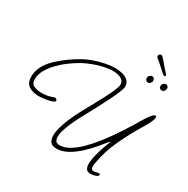

<svg xmlns="http://www.w3.org/2000/svg" viewBox="-213 -1111 1301 1327"><g transform="rotate(30 437.5 -447.5)"><path d="M684 31Q656 31 647.5 14Q639 -3 639 -23Q639 -51 648 -88.5Q657 -126 669.5 -163Q682 -200 693 -226L689 -228Q667 -200 634.5 -161.5Q602 -123 562.5 -86.5Q523 -50 479.5 -26Q436 -2 392 -2Q355 -2 342 -22.5Q329 -43 329 -71Q329 -100 338.5 -134.5Q348 -169 362 -203Q376 -237 389 -264Q398 -283 417.5 -318.5Q437 -354 460.5 -397Q484 -440 506 -482Q528 -524 542 -557.5Q556 -591 556 -606Q556 -628 542.5 -640Q529 -652 508.5 -657.5Q488 -663 467 -663Q432 -663 392 -654Q352 -645 314 -630.5Q276 -616 246 -600Q212 -581 173.5 -553.5Q135 -526 101 -491.5Q67 -457 45.5 -419.5Q24 -382 24 -344Q24 -307 51 -295.5Q78 -284 115 -284Q160 -284 200 -301Q206 -303 209 -303Q217 -303 222 -298.5Q227 -294 227 -288Q227 -279 212 -273Q197 -267 176 -263Q155 -259 136.5 -257Q118 -255 111 -255Q56 -255 25 -276Q-6 -297 -6 -348Q-6 -375 3 -402.5Q12 -430 28 -453Q49 -485 84.5 -517Q120 -549 160.5 -577.5Q201 -606 236 -625Q268 -643 308.5 -657Q349 -671 391 -679.5Q433 -688 471 -688Q499 -688 526.5 -681Q554 -674 572.5 -657Q591 -640 591 -610Q591 -594 576.5 -559.5Q562 -525 540 -480.5Q518 -436 494 -391Q470 -346 450 -309Q430 -272 420 -253Q408 -230 394 -198.5Q380 -167 370 -135.5Q360 -104 360 -78Q360 -60 368 -46.5Q376 -33 400 -33Q437 -33 477.5 -57Q518 -81 558 -121Q598 -161 636 -209.5Q674 -258 707 -307Q740 -356 766 -398Q792 -440 807 -466Q811 -473 823 -491.5Q835 -510 849.5 -526.5Q864 -543 874 -543Q879 -543 880 -539Q881 -535 881 -532Q881 -519 873 -500Q865 -481 854.5 -462.5Q844 -444 837 -433Q782 -343 737 -246Q692 -149 675 -48Q674 -42 673 -36Q672 -30 672 -23Q672 -12 677 -3.5Q682 5 697 5Q708 5 716.5 1.5Q725 -2 734 -2Q743 -2 743 6Q743 15 731.5 20.5Q720 26 706 28.5Q692 31 684 31ZM714 -714Q704 -714 697 -719.5Q690 -725 690 -738Q690 -750 699 -758.5Q708 -767 718 -767Q727 -767 733 -759.5Q739 -752 739 -744Q739 -734 732 -724Q725 -714 714 -714ZM824 -714Q814 -714 807 -719.5Q800 -725 800 -738Q800 -750 809 -758.5Q818 -767 828 -767Q837 -767 843 -759.5Q849 -752 849 -744Q849 -734 842 -724Q835 -714 824 -714ZM788 -810Q784 -810 779 -813Q761 -828 736 -851Q711 -874 686 -894Q679 -900 679 -907Q679 -915 684.5 -920.5Q690 -926 697 -926Q704 -926 709 -921Q730 -899 753.5 -870.5Q777 -842 794 -824Q797 -821 797 -818Q797 -810 788 -810Z"/></g></svg>

Font: Ms Madi
Style: Regular
Weight: 400
Designer: Robert E. Leuschke
Foundry: Robert E. Leuschke
Version: Version 1.010; ttfautohint (v1.8.3)